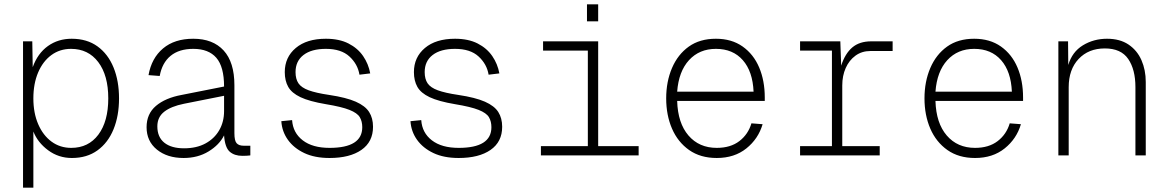

<svg xmlns="http://www.w3.org/2000/svg" viewBox="-20 -722 5440 892"><path d="M87 150V-530H130L132 -410Q155 -474 202.5 -508Q250 -542 313 -542Q384 -542 433 -506.5Q482 -471 507.5 -408.5Q533 -346 533 -265Q533 -184 507.5 -121.5Q482 -59 433 -23.5Q384 12 314 12Q252 12 203.5 -24Q155 -60 135 -111V150ZM311 -35Q391 -35 437 -96.5Q483 -158 483 -265Q483 -372 436.5 -433.5Q390 -495 310 -495Q258 -495 218.5 -466Q179 -437 157 -385Q135 -333 135 -265Q135 -197 157.5 -145Q180 -93 219.5 -64Q259 -35 311 -35Z M833 12Q757 12 709 -27Q661 -66 661 -131Q661 -193 704.5 -230Q748 -267 824 -281L1021 -320Q1021 -412 985 -453.5Q949 -495 878 -495Q812 -495 772.5 -462.5Q733 -430 722 -369L670 -373Q684 -452 737.5 -497Q791 -542 878 -542Q969 -542 1019 -487.5Q1069 -433 1069 -326V-103Q1069 -68 1079.5 -56.5Q1090 -45 1112 -45H1143V0Q1138 1 1126.5 1.5Q1115 2 1106 2Q1069 2 1047 -17.5Q1025 -37 1021 -93Q999 -49 949 -18.5Q899 12 833 12ZM835 -33Q893 -33 934.5 -55.5Q976 -78 998.5 -117Q1021 -156 1021 -206V-277L835 -240Q775 -228 743 -203Q711 -178 711 -135Q711 -85 743.5 -59Q776 -33 835 -33Z M1511 12Q1442 12 1393.5 -11Q1345 -34 1317.5 -72.5Q1290 -111 1287 -159L1337 -164Q1341 -105 1386.5 -70Q1432 -35 1511 -35Q1663 -35 1663 -131Q1663 -158 1651.5 -177.5Q1640 -197 1603.5 -211.5Q1567 -226 1494 -238Q1417 -251 1376 -270.5Q1335 -290 1319 -318.5Q1303 -347 1303 -387Q1303 -456 1354 -499Q1405 -542 1494 -542Q1556 -542 1599 -520Q1642 -498 1667 -461.5Q1692 -425 1700 -381L1650 -375Q1642 -424 1603.5 -459.5Q1565 -495 1494 -495Q1427 -495 1390 -466.5Q1353 -438 1353 -387Q1353 -355 1366.5 -335Q1380 -315 1414 -302.5Q1448 -290 1509 -281Q1589 -269 1633 -249.5Q1677 -230 1695 -201.5Q1713 -173 1713 -133Q1713 -63 1659 -25.5Q1605 12 1511 12Z M2111 12Q2042 12 1993.5 -11Q1945 -34 1917.5 -72.5Q1890 -111 1887 -159L1937 -164Q1941 -105 1986.5 -70Q2032 -35 2111 -35Q2263 -35 2263 -131Q2263 -158 2251.5 -177.5Q2240 -197 2203.5 -211.5Q2167 -226 2094 -238Q2017 -251 1976 -270.5Q1935 -290 1919 -318.5Q1903 -347 1903 -387Q1903 -456 1954 -499Q2005 -542 2094 -542Q2156 -542 2199 -520Q2242 -498 2267 -461.5Q2292 -425 2300 -381L2250 -375Q2242 -424 2203.5 -459.5Q2165 -495 2094 -495Q2027 -495 1990 -466.5Q1953 -438 1953 -387Q1953 -355 1966.5 -335Q1980 -315 2014 -302.5Q2048 -290 2109 -281Q2189 -269 2233 -249.5Q2277 -230 2295 -201.5Q2313 -173 2313 -133Q2313 -63 2259 -25.5Q2205 12 2111 12Z M2493 0V-43H2711V-487H2503V-530H2759V-43H2947V0ZM2707 -623V-702H2759V-623Z M3310 12Q3234 12 3181.5 -25Q3129 -62 3102 -124.5Q3075 -187 3075 -265Q3075 -343 3102 -406Q3129 -469 3180 -505.5Q3231 -542 3306 -542Q3379 -542 3430 -506Q3481 -470 3507 -408.5Q3533 -347 3533 -269V-253H3126Q3129 -150 3178.5 -92.5Q3228 -35 3310 -35Q3374 -35 3415 -66.5Q3456 -98 3471 -149L3523 -145Q3503 -77 3447.5 -32.5Q3392 12 3310 12ZM3126 -296H3481Q3477 -390 3431 -442.5Q3385 -495 3306 -495Q3229 -495 3181 -442.5Q3133 -390 3126 -296Z M3697 0V-43H3845V-487H3697V-530H3884L3888 -417Q3906 -473 3939.5 -501.5Q3973 -530 4028 -530H4127V-485H4024Q3984 -485 3954.5 -463.5Q3925 -442 3909 -406Q3893 -370 3893 -325V-43H4067V0Z M4510 12Q4434 12 4381.5 -25Q4329 -62 4302 -124.5Q4275 -187 4275 -265Q4275 -343 4302 -406Q4329 -469 4380 -505.5Q4431 -542 4506 -542Q4579 -542 4630 -506Q4681 -470 4707 -408.5Q4733 -347 4733 -269V-253H4326Q4329 -150 4378.5 -92.5Q4428 -35 4510 -35Q4574 -35 4615 -66.5Q4656 -98 4671 -149L4723 -145Q4703 -77 4647.5 -32.5Q4592 12 4510 12ZM4326 -296H4681Q4677 -390 4631 -442.5Q4585 -495 4506 -495Q4429 -495 4381 -442.5Q4333 -390 4326 -296Z M4897 0V-530H4942L4943 -420Q4961 -481 5011 -511.5Q5061 -542 5123 -542Q5183 -542 5223 -515Q5263 -488 5283 -442.5Q5303 -397 5303 -341V0H5255V-317Q5255 -399 5221.5 -448Q5188 -497 5113 -497Q5037 -497 4991 -448Q4945 -399 4945 -317V0Z"/></svg>

Font: Geist Mono UltraLight
Style: Regular
Weight: 200
Monospace: yes
Designer: Basement.studio, Andrés Briganti, Mateo Zaragoza
Foundry: Basement.studio, Vercel, Andrés Briganti, Guido Ferreyra, Mateo Zaragoza
Version: Version 1.400; ttfautohint (v1.8.4.7-5d5b)